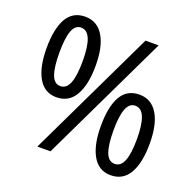

<svg xmlns="http://www.w3.org/2000/svg" viewBox="-128 -859 1026 1004"><g transform="rotate(20 385.0 -357.0)"><path d="M181 -724Q248 -724 283.5 -665.5Q319 -607 319 -501Q319 -395 284.5 -335.5Q250 -276 181 -276Q115 -276 80.5 -335.5Q46 -395 46 -501Q46 -608 79 -666Q112 -724 181 -724ZM180 -663Q147 -663 132 -622.5Q117 -582 117 -501Q117 -420 132 -379Q147 -338 181 -338Q215 -338 231 -378.5Q247 -419 247 -501Q247 -582 230.5 -622.5Q214 -663 180 -663ZM592 -714 250 0H177L519 -714ZM587 -438Q653 -438 688.5 -380Q724 -322 724 -215Q724 -108 690 -49Q656 10 587 10Q521 10 486.5 -49.5Q452 -109 452 -215Q452 -323 485 -380.5Q518 -438 587 -438ZM586 -376Q553 -376 537.5 -336Q522 -296 522 -215Q522 -134 537.5 -93.5Q553 -53 587 -53Q621 -53 637 -93.5Q653 -134 653 -215Q653 -295 636.5 -335.5Q620 -376 586 -376Z"/></g></svg>

Font: Noto Sans Arabic SemiCondensed
Style: Regular
Weight: 400
Width: 4
Designer: Monotype Design Team, Nadine Chahine, Nizar Qandah and Khaled Hosny
Foundry: Monotype Imaging Inc.
Version: Version 2.012